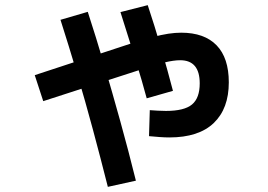

<svg xmlns="http://www.w3.org/2000/svg" viewBox="-20 -659 1040 746"><path d="M638 -125Q621 -125 600.5 -126.5Q580 -128 559 -130L562 -231Q576 -230 593 -229Q610 -228 625 -228Q696 -228 726 -253Q756 -278 756 -335Q756 -425 680 -425Q656 -425 619.5 -416.5Q583 -408 519 -386L148 -266L115 -367L486 -489Q537 -505 572 -514.5Q607 -524 634 -528Q661 -532 684 -532Q774 -532 821.5 -483Q869 -434 869 -339Q869 -237 810.5 -181Q752 -125 638 -125ZM399 67Q371 -44 341 -155.5Q311 -267 279 -374.5Q247 -482 215 -582L321 -613Q353 -515 384.5 -408Q416 -301 447.5 -187.5Q479 -74 508 43ZM550 -277Q533 -341 506.5 -426.5Q480 -512 448 -612L554 -639Q580 -561 606 -472Q632 -383 652 -306Z"/></svg>

Font: M PLUS 1 Code SemiBold
Style: Regular
Weight: 600
Designer: Coji Morishita
Foundry: UNDERFOREST DESIGN
Version: Version 1.005